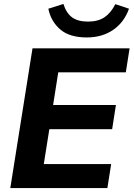

<svg xmlns="http://www.w3.org/2000/svg" viewBox="-20 -949 674 969"><path d="M32 0ZM32 0ZM32 0 144 -705H634L615 -584H274L248 -419H565L546 -297H229L201 -121H541L522 0ZM418 -760Q331 -760 284 -800.5Q237 -841 224 -905L300 -929Q315 -882 344.5 -861Q374 -840 424 -840Q475 -840 507.5 -862Q540 -884 562 -928L631 -905Q607 -837 551.5 -798.5Q496 -760 418 -760Z"/></svg>

Font: Winston
Style: Bold Italic
Weight: 700
Italic angle: -9°
Designer: Original fonts by Vernon Adams / Changes by Cristiano Sobral
Foundry: Original fonts by Vernon Adams / Changes by Cristiano Sobral
Version: Version 2.503;July 17, 2020;FontCreator 13.0.0.2655 64-bit